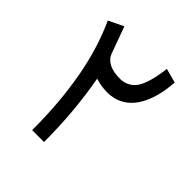

<svg xmlns="http://www.w3.org/2000/svg" viewBox="-180 -783 909 909"><g transform="rotate(45 275.0 -328.0)"><path d="M174.8 0H254.4C254.4 -133.8 243.2 -263.7 220.2 -390.1C246.1 -381.8 272.5 -377.4 299.3 -377.4C428.2 -377.4 483.4 -496.6 492.7 -636.7L420.9 -655.8C414.6 -609.4 409.7 -580.6 397 -545.4C390.6 -527.8 383.3 -513.7 375 -502.9C358.4 -481.4 331.5 -465.8 296.9 -465.8C235.8 -465.8 198.2 -485.4 184.1 -523.9L136.2 -656.2L61 -620.1C136.7 -457 174.8 -251 174.8 -1.5Z"/></g></svg>

Font: Samim
Style: Regular
Weight: 400
Foundry: DejaVu fonts team - Redesigned by Saber Rastikerdar
Version: Version 4.0.5